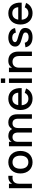

<svg xmlns="http://www.w3.org/2000/svg" viewBox="1844 -2614 785 4514"><g transform="rotate(-90 2237.0 -357.5)"><path d="M360.5 -453Q341.5 -456.5 312 -456.5Q280 -456.5 254.5 -446.5Q229 -436.5 211 -416.8Q193 -397 183.5 -367Q174 -337 174 -297V0H69.5V-540H174V-465.5Q184 -484 198.2 -500.2Q212.5 -516.5 232.2 -528.8Q252 -541 278.2 -548Q304.5 -555 337.5 -555Q343 -555 349 -554.8Q355 -554.5 360.5 -554Z M680 15Q619.5 15 570.8 -6Q522 -27 487.5 -64.8Q453 -102.5 434.2 -155Q415.5 -207.5 415.5 -270.5Q415.5 -333.5 434.2 -386Q453 -438.5 487.8 -476Q522.5 -513.5 571.2 -534.2Q620 -555 680 -555Q740.5 -555 789.5 -534.2Q838.5 -513.5 873 -475.8Q907.5 -438 926.2 -385.8Q945 -333.5 945 -270.5Q945 -207 926.2 -154.5Q907.5 -102 873 -64.2Q838.5 -26.5 789.5 -5.8Q740.5 15 680 15ZM680 -83.5Q717.5 -83.5 746.2 -96.5Q775 -109.5 794.5 -133.8Q814 -158 824 -192.8Q834 -227.5 834 -270.5Q834 -314 824 -348.5Q814 -383 794.5 -407Q775 -431 746.2 -443.8Q717.5 -456.5 680 -456.5Q642 -456.5 613.2 -443.5Q584.5 -430.5 565.2 -406.5Q546 -382.5 536.2 -348Q526.5 -313.5 526.5 -270.5Q526.5 -227 536.5 -192.2Q546.5 -157.5 566 -133.5Q585.5 -109.5 614.2 -96.5Q643 -83.5 680 -83.5Z M1378 -322Q1378 -390.5 1350 -423.5Q1322 -456.5 1269 -456.5Q1217 -456.5 1188 -423.2Q1159 -390 1159 -322V0H1054.5V-540H1159V-474.5Q1168 -492 1180.8 -506.8Q1193.5 -521.5 1210 -532.2Q1226.5 -543 1247.2 -549Q1268 -555 1293.5 -555Q1354 -555 1395.5 -532.8Q1437 -510.5 1459 -465Q1481.5 -505.5 1519.5 -530.2Q1557.5 -555 1611.5 -555Q1706 -555 1756.5 -502.5Q1807 -450 1807 -342.5V0H1702.5V-322Q1702.5 -390.5 1674.5 -423.5Q1646.5 -456.5 1593.5 -456.5Q1540.5 -456.5 1512 -423.5Q1483.5 -390.5 1483.5 -322L1483 -322.5V0H1378Z M2172.5 -82.5Q2224 -82.5 2257.8 -104.2Q2291.5 -126 2311.5 -168.5L2414.5 -137Q2382.5 -64 2319.8 -24.5Q2257 15 2172.5 15Q2112.5 15 2063.8 -5.8Q2015 -26.5 1980 -64Q1945 -101.5 1926 -154Q1907 -206.5 1907 -270Q1907 -334.5 1926 -387Q1945 -439.5 1980 -477Q2015 -514.5 2063.8 -534.8Q2112.5 -555 2171.5 -555Q2234.5 -555 2283 -533Q2331.5 -511 2363.8 -470.2Q2396 -429.5 2410.8 -371.2Q2425.5 -313 2421.5 -240.5H2019.5Q2026.5 -165 2066.5 -123.8Q2106.5 -82.5 2172.5 -82.5ZM2314 -322Q2308.5 -389 2271.5 -425Q2234.5 -461 2171.5 -461Q2109 -461 2070.8 -425Q2032.5 -389 2022 -322Z M2543.5 -628.5V-730H2648V-628.5ZM2543.5 0V-540H2648V0Z M3176.5 -297Q3176.5 -377 3140.5 -416.8Q3104.5 -456.5 3040 -456.5Q3008 -456.5 2982.5 -446.5Q2957 -436.5 2939 -416.8Q2921 -397 2911.5 -367Q2902 -337 2902 -297V0H2797.5V-540H2902V-465.5Q2912 -484 2926.2 -500.2Q2940.5 -516.5 2960.5 -528.8Q2980.5 -541 3006.5 -548Q3032.5 -555 3065.5 -555Q3114 -555 3153.8 -540.8Q3193.5 -526.5 3221.8 -497.2Q3250 -468 3265.5 -423.2Q3281 -378.5 3281 -317.5V0H3176.5Z M3618.5 14.5Q3519.5 14.5 3458.5 -27.8Q3397.5 -70 3381 -151.5L3488.5 -168.5Q3512 -77.5 3620.5 -77.5Q3670.5 -77.5 3700 -96.8Q3729.5 -116 3729.5 -151.5Q3729.5 -161.5 3727.2 -169.8Q3725 -178 3719.2 -185Q3713.5 -192 3703.8 -198Q3694 -204 3679 -210Q3665 -215 3641.8 -222Q3618.5 -229 3587.5 -237.5Q3543.5 -249 3508.2 -262.2Q3473 -275.5 3448.8 -293.5Q3424.5 -311.5 3411.5 -336Q3398.5 -360.5 3398.5 -394.5Q3398.5 -430.5 3413.8 -460Q3429 -489.5 3456.8 -510.8Q3484.5 -532 3523.5 -543.5Q3562.5 -555 3609.5 -555Q3655.5 -555 3694.2 -543.8Q3733 -532.5 3762.2 -512Q3791.5 -491.5 3810 -462Q3828.5 -432.5 3833.5 -396.5L3726.5 -377Q3723.5 -397 3713.8 -413Q3704 -429 3688.5 -440.2Q3673 -451.5 3652 -457.5Q3631 -463.5 3606 -463.5Q3584 -463.5 3565 -458.8Q3546 -454 3532.2 -445.2Q3518.5 -436.5 3510.8 -424.8Q3503 -413 3503 -398.5Q3503 -384.5 3510.5 -374.5Q3518 -364.5 3530.8 -357Q3543.5 -349.5 3559.8 -344Q3576 -338.5 3594 -333Q3615 -327 3640.8 -319.2Q3666.5 -311.5 3695.5 -303Q3733.5 -291.5 3760.2 -277.5Q3787 -263.5 3804 -246Q3821 -228.5 3828.8 -206.2Q3836.5 -184 3836.5 -156Q3836.5 -116.5 3821.5 -84.8Q3806.5 -53 3778.2 -31Q3750 -9 3709.8 2.8Q3669.5 14.5 3618.5 14.5Z M4182.5 -82.5Q4234 -82.5 4267.8 -104.2Q4301.5 -126 4321.5 -168.5L4424.5 -137Q4392.5 -64 4329.8 -24.5Q4267 15 4182.5 15Q4122.5 15 4073.8 -5.8Q4025 -26.5 3990 -64Q3955 -101.5 3936 -154Q3917 -206.5 3917 -270Q3917 -334.5 3936 -387Q3955 -439.5 3990 -477Q4025 -514.5 4073.8 -534.8Q4122.5 -555 4181.5 -555Q4244.5 -555 4293 -533Q4341.5 -511 4373.8 -470.2Q4406 -429.5 4420.8 -371.2Q4435.5 -313 4431.5 -240.5H4029.5Q4036.5 -165 4076.5 -123.8Q4116.5 -82.5 4182.5 -82.5ZM4324 -322Q4318.5 -389 4281.5 -425Q4244.5 -461 4181.5 -461Q4119 -461 4080.8 -425Q4042.5 -389 4032 -322Z"/></g></svg>

Font: Vela Sans SemBd
Style: Regular
Weight: 600
Designer: Principal design: Mikhail Sharanda - project Manrope.
Design modification: Ravid Balaliev
Foundry: Mikhail Sharanda
Version: Version 1.001